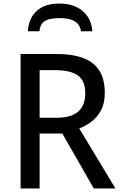

<svg xmlns="http://www.w3.org/2000/svg" viewBox="-20 -1061 681 1081"><path d="M96 0V-757H297Q436 -757 503 -704Q570 -651 570 -539Q570 -479 548 -439Q526 -399 493 -374.5Q460 -350 426 -338L630 0H508L331 -309H203V0ZM203 -398H297Q382 -398 421 -433.5Q460 -469 460 -536Q460 -607 418 -636.5Q376 -666 291 -666H203ZM137 -885Q141 -957 186 -999Q231 -1041 315 -1041Q371 -1041 411.5 -1021Q452 -1001 474.5 -966Q497 -931 500 -885H436Q432 -913 416 -929Q400 -945 375 -952Q350 -959 318 -959Q283 -959 258 -953Q233 -947 219 -931Q205 -915 202 -885Z"/></svg>

Font: Menbere
Style: Regular
Weight: 400
Designer: Aleme Tadesse
Foundry: Sorkin Type Co
Version: Version 1.000